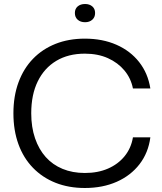

<svg xmlns="http://www.w3.org/2000/svg" viewBox="-20 -930 811 959"><path d="M404 9Q323 9 257.5 -17Q192 -43 144.5 -92Q97 -141 72 -210Q47 -279 47 -364Q47 -450 72.5 -519Q98 -588 145 -636.5Q192 -685 257.5 -711Q323 -737 404 -737Q492 -737 561.5 -706.5Q631 -676 675 -620Q719 -564 731 -488H644Q634 -539 601.5 -578Q569 -617 519 -639.5Q469 -662 404 -662Q321 -662 261 -626Q201 -590 168.5 -523.5Q136 -457 136 -364Q136 -295 155 -239.5Q174 -184 208.5 -145.5Q243 -107 292.5 -86.5Q342 -66 404 -66Q469 -66 519.5 -88Q570 -110 602.5 -150Q635 -190 644 -244H731Q721 -167 677 -110Q633 -53 563 -22Q493 9 404 9ZM405 -819Q382 -819 368 -831.5Q354 -844 354 -865Q354 -886 368 -898Q382 -910 405 -910Q427 -910 441 -898Q455 -886 455 -865Q455 -844 441 -831.5Q427 -819 405 -819Z"/></svg>

Font: Mona Sans ExtraLight
Style: Regular
Weight: 400
Version: Version 2.000